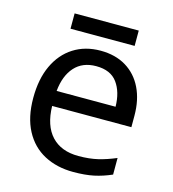

<svg xmlns="http://www.w3.org/2000/svg" viewBox="-104 -763 772 859"><g transform="rotate(15 282.0 -333.5)"><path d="M292 -546Q361 -546 410.5 -516Q460 -486 486.5 -431.5Q513 -377 513 -304V-251H146Q148 -160 192.5 -112.5Q237 -65 317 -65Q368 -65 407.5 -74.5Q447 -84 489 -102V-25Q448 -7 408 1.5Q368 10 313 10Q237 10 178.5 -21Q120 -52 87.5 -113.5Q55 -175 55 -264Q55 -352 84.5 -415Q114 -478 167.5 -512Q221 -546 292 -546ZM291 -474Q228 -474 191.5 -433.5Q155 -393 148 -321H421Q420 -389 389 -431.5Q358 -474 291 -474ZM433 -677V-606H136V-677Z"/></g></svg>

Font: Noto Sans Chorasmian
Style: Regular
Weight: 400
Designer: Federico Parra Barrios
Foundry: Google LLC
Version: Version 1.004; ttfautohint (v1.8.4.7-5d5b)